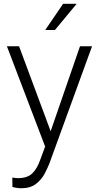

<svg xmlns="http://www.w3.org/2000/svg" viewBox="-20 -770 516 1003"><path d="M79.6 -528.3 244.6 -84.5 397.9 -528.3H460.9L237.8 84.5Q228.5 108.4 212.4 138.7Q196.3 168.9 167.2 191.2Q138.2 213.4 89.8 213.4Q80.6 213.4 65.9 211.2Q51.3 209 44.9 206.5L44.4 157.7Q49.8 158.7 60.1 159.7Q70.3 160.6 74.2 160.6Q122.1 160.6 147.7 136.7Q173.3 112.8 189.9 65.4L215.8 -4.4L16.1 -528.3ZM216.3 -613.3 309.6 -750H380.4L267.1 -613.3Z"/></svg>

Font: Vazirmatn RD UI ExtraLight
Style: Regular
Weight: 200
Designer: Saber Rastikerdar
Foundry: Saber Rastikerdar
Version: Version 33.003